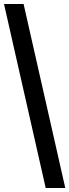

<svg xmlns="http://www.w3.org/2000/svg" viewBox="-20 -727 346 958"><path d="M208 210.9 0 -707H97.7L305.7 210.9Z"/></svg>

Font: Wanted Sans Medium
Style: Regular
Weight: 500
Designer: Original Design by Kil Hyung-jin and Kang Hanbin, Wanted Lab, Inc; Hangeul from Source Han Sans by Jang Soo-young and Ka
Foundry: Wanted Lab, Inc.
Version: Version 1.001